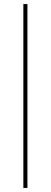

<svg xmlns="http://www.w3.org/2000/svg" viewBox="-20 -795 250 945"><path d="M95 130V-775H115V130Z"/></svg>

Font: Raleway Thin
Style: Regular
Weight: 100
Designer: Matt McInerney, Pablo Impallari, Rodrigo Fuenzalida
Foundry: Matt McInerney, Pablo Impallari, Rodrigo Fuenzalida
Version: Version 4.026